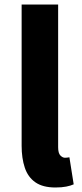

<svg xmlns="http://www.w3.org/2000/svg" viewBox="-20 -818 363 852"><path d="M226 14Q170 14 137 -9Q104 -32 90 -74Q76 -116 76 -171V-798H238V-165Q238 -138 248 -128Q258 -118 268 -118Q273 -118 277 -118.5Q281 -119 288 -120L307 0Q294 6 274 10Q254 14 226 14Z"/></svg>

Font: Noto Sans JP ExtraBold
Style: Regular
Weight: 800
Designer: Ryoko NISHIZUKA  (kana, bopomofo & ideographs); Paul D. Hunt (Latin, Greek & Cyrillic); Sandoll Communications , Soo-you
Foundry: Adobe
Version: Version 2.004-H2;hotconv 1.0.118;makeotfexe 2.5.65603